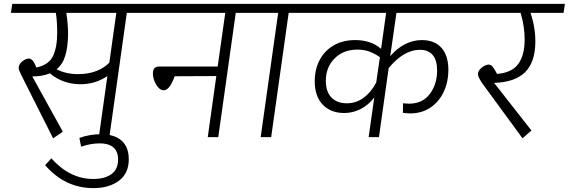

<svg xmlns="http://www.w3.org/2000/svg" viewBox="-20 -705 2924 987"><path d="M767 -639H632L542 0H488L532 -314Q470 -272 394 -272Q304 -272 236 -328Q198 -312 146 -312L303 -28L253 6L87 -324Q76 -346 76 -357Q76 -374 94 -389Q112 -404 128 -404Q150 -404 167 -358Q230 -371 252 -416Q274 -461 274 -537Q274 -596 267 -639H36L43 -685H774ZM578 -639H321Q330 -578 330 -530Q329 -463 315.5 -418.5Q302 -374 271 -349Q318 -324 381 -324Q435 -324 475.5 -340Q516 -356 542 -383Z M244 109Q339 215 459 215Q519 215 553 190Q587 165 587 115Q587 73 562.5 52.5Q538 32 494 32Q446 32 397 49L388 4Q441 -15 498 -15Q568 -15 605 18Q642 51 642 114Q642 186 591.5 224Q541 262 460 262Q314 262 212 144Z M1319 -639H1192L1102 0H1048L1092 -314L878 -313Q852 -241 822 -241Q800 -241 783 -269.5Q766 -298 766 -328Q766 -363 798 -363H1099L1138 -639H728L735 -685H1326Z M1591 -639H1464L1374 0H1320L1410 -639H1285L1291 -685H1598Z M1986 -416Q2020 -456 2061.5 -477.5Q2103 -499 2149 -499Q2214 -499 2249.5 -459Q2285 -419 2285 -345Q2285 -285 2261.5 -234Q2238 -183 2193.5 -152.5Q2149 -122 2088 -122Q2071 -122 2051 -125L2052 -174Q2072 -172 2082 -172Q2152 -172 2189.5 -222Q2227 -272 2227 -343Q2227 -395 2204.5 -422Q2182 -449 2138 -449Q2056 -449 1978 -355L1928 0H1875L1904 -204Q1874 -165 1834 -144.5Q1794 -124 1749 -124Q1681 -124 1639.5 -166.5Q1598 -209 1598 -288Q1598 -348 1623 -396Q1648 -444 1695 -471.5Q1742 -499 1806 -499Q1887 -499 1939 -454L1965 -639H1557L1563 -685H2426L2419 -639H2018ZM1933 -411Q1906 -430 1878.5 -440Q1851 -450 1817 -450Q1745 -450 1700 -404.5Q1655 -359 1655 -290Q1655 -233 1684 -203.5Q1713 -174 1763 -174Q1811 -174 1850 -203Q1889 -232 1914 -281Z M2877 -639H2707Q2732 -567 2732 -492Q2732 -386 2679.5 -334Q2627 -282 2520 -279L2712 -34L2666 6L2459 -277Q2437 -309 2437 -324Q2437 -342 2456.5 -357.5Q2476 -373 2492 -373Q2504 -373 2513.5 -361Q2523 -349 2535 -325Q2611 -331 2644 -376Q2677 -421 2677 -501Q2677 -571 2656 -639H2385L2392 -685H2884Z"/></svg>

Font: FiraGO Light
Style: Italic
Weight: 300
Italic angle: -8°
Designer: bBox Type GmbH
Foundry: bBox Type GmbH
Version: Version 1.001